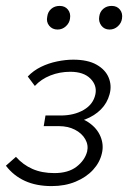

<svg xmlns="http://www.w3.org/2000/svg" viewBox="-30 -622 434 650"><path d="M145 8Q93 8 54.5 -9.5Q16 -27 -10 -61L24 -91Q48 -64 80 -50Q112 -36 154 -36Q201 -36 229 -57.5Q257 -79 265 -109Q270 -131 258.5 -151Q247 -171 223.5 -183Q200 -195 169 -195H118L124 -231H175Q221 -231 253.5 -250Q286 -269 293 -303Q299 -333 276 -356Q253 -379 208 -379Q172 -379 140.5 -366.5Q109 -354 88 -331L64 -363Q83 -383 108.5 -395.5Q134 -408 163 -414Q192 -420 218 -420Q267 -420 297 -403Q327 -386 338 -359Q349 -332 341 -303Q333 -273 311.5 -251.5Q290 -230 259 -218Q228 -206 190 -206L193 -228Q239 -228 268.5 -208.5Q298 -189 310 -160.5Q322 -132 315 -103Q308 -72 285 -47Q262 -22 226 -7Q190 8 145 8ZM165 -522Q147 -522 136.5 -535Q126 -548 130 -566Q132 -582 143.5 -592Q155 -602 172 -602Q190 -602 200 -589.5Q210 -577 207 -559Q205 -544 193 -533Q181 -522 165 -522ZM341 -522Q323 -522 313 -535.5Q303 -549 306 -566Q308 -582 319.5 -592Q331 -602 348 -602Q366 -602 376 -589.5Q386 -577 383 -559Q381 -544 369 -533Q357 -522 341 -522Z"/></svg>

Font: Ysabeau Office Light
Style: Italic
Weight: 300
Italic angle: -12°
Designer: Christian Thalmann (Catharsis Fonts)
Version: Version 2.001;gftools[0.9.30]; featfreeze: tnum,lnum,ss02